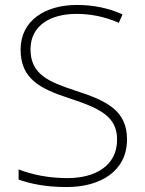

<svg xmlns="http://www.w3.org/2000/svg" viewBox="-20 -744 584 774"><path d="M492 -182C492 -299 410 -338 283 -379C177 -414 103 -444 103 -545C103 -643 186 -688 288 -688C343 -688 400 -678 459 -652L474 -686C416 -712 356 -724 290 -724C163 -724 63 -662 63 -544C63 -426 142 -386 259 -348C383 -307 452 -275 452 -181C452 -75 363 -26 252 -26C172 -26 107 -41 55 -61V-20C102 -4 160 10 249 10C385 10 492 -54 492 -182Z"/></svg>

Font: Noto Sans Tamil ExtraLight
Style: Regular
Weight: 200
Designer: Jelle Bosma - Monotype Design Team
Foundry: Monotype Imaging Inc.
Version: Version 2.004